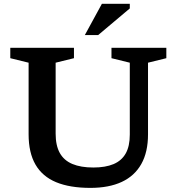

<svg xmlns="http://www.w3.org/2000/svg" viewBox="-20 -948 902 980"><path d="M642.5 -261V-628L549 -651V-704H829V-651L735.5 -628V-262.5Q735.5 -171.5 701.2 -110.8Q667 -50 601.5 -19.5Q536 11 441 11Q336.5 11 266.5 -18Q196.5 -47 161.2 -107.8Q126 -168.5 126 -262.5V-628L32.5 -651V-704H357.5V-651L264 -628V-265.5Q264 -205.5 285.2 -167.2Q306.5 -129 349.5 -111Q392.5 -93 456.5 -93Q518.5 -93 559.8 -110.5Q601 -128 621.8 -165Q642.5 -202 642.5 -261ZM413 -769 500 -928.5H642.5V-905L481 -769Z"/></svg>

Font: Newsreader 7pt Medium
Style: Regular
Weight: 500
Designer: Hugues Gentile
Foundry: Production Type
Version: Version 1.003